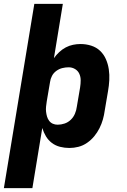

<svg xmlns="http://www.w3.org/2000/svg" viewBox="-35 -755 655 990"><path d="M-15 215 142 -735H289L243 -455Q255 -472 270.5 -486.5Q286 -501 304 -510.5Q322 -520 341.5 -524Q361 -528 380 -528Q409 -528 435.5 -519.5Q462 -511 481 -493Q500 -475 511 -450Q522 -425 526 -397.5Q530 -370 528.5 -341.5Q527 -313 522 -285L505 -185Q502 -162 495.5 -139Q489 -116 478 -94Q467 -72 451 -52.5Q435 -33 414 -18.5Q393 -4 369.5 2Q346 8 323 8Q298 8 274.5 2Q251 -4 232.5 -18Q214 -32 202 -52Q190 -72 183 -95L132 215ZM262 -112Q280 -112 298 -118Q316 -124 330 -137.5Q344 -151 351.5 -169Q359 -187 361 -204L378 -304Q381 -323 381 -341Q381 -359 374 -374.5Q367 -390 352 -399Q337 -408 319 -408Q303 -408 286.5 -404Q270 -400 255.5 -389.5Q241 -379 233 -363.5Q225 -348 223 -332L206 -232Q204 -219 202.5 -205.5Q201 -192 202.5 -179Q204 -166 207.5 -154Q211 -142 218.5 -132Q226 -122 237.5 -117Q249 -112 262 -112Z"/></svg>

Font: Iosevka Aile Heavy
Style: Italic
Weight: 900
Italic angle: -9°
Designer: Belleve Invis
Foundry: Belleve Invis
Version: Version 31.1.0; ttfautohint (v1.8.4)